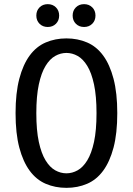

<svg xmlns="http://www.w3.org/2000/svg" viewBox="-20 -895 640 925"><path d="M55 0ZM155 -350Q155 -267 167 -211.5Q179 -156 199.5 -122.5Q220 -89 246 -74.5Q272 -60 300 -60Q328 -60 354 -74.5Q380 -89 400.5 -122.5Q421 -156 433 -211.5Q445 -267 445 -350Q445 -432 433 -488Q421 -544 400.5 -577.5Q380 -611 354 -625.5Q328 -640 300 -640Q272 -640 246 -625.5Q220 -611 199.5 -577.5Q179 -544 167 -488Q155 -432 155 -350ZM545 -350Q545 -252 527 -184Q509 -116 477 -72.5Q445 -29 399.5 -9.5Q354 10 300 10Q246 10 200.5 -9.5Q155 -29 123 -72.5Q91 -116 73 -184Q55 -252 55 -350Q55 -447 73 -515.5Q91 -584 123 -627.5Q155 -671 200.5 -690.5Q246 -710 300 -710Q354 -710 399.5 -690.5Q445 -671 477 -627.5Q509 -584 527 -515.5Q545 -447 545 -350ZM265 -820Q265 -796 249.5 -780.5Q234 -765 210 -765Q186 -765 170.5 -780.5Q155 -796 155 -820Q155 -844 170.5 -859.5Q186 -875 210 -875Q234 -875 249.5 -859.5Q265 -844 265 -820ZM440 -820Q440 -796 424.5 -780.5Q409 -765 385 -765Q361 -765 345.5 -780.5Q330 -796 330 -820Q330 -844 345.5 -859.5Q361 -875 385 -875Q409 -875 424.5 -859.5Q440 -844 440 -820Z"/></svg>

Font: Scada
Style: Regular
Weight: 400
Designer: Jovanny Lemonad
Foundry: Jovanny Lemonad
Version: Version 3.005; ttfautohint (v0.91) -l 8 -r 50 -G 200 -x 0 -w